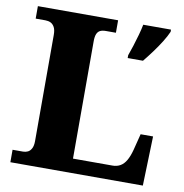

<svg xmlns="http://www.w3.org/2000/svg" viewBox="-80 -790 827 865"><g transform="rotate(10 333.5 -357.0)"><path d="M24 0V-57H72Q84 -57 94 -62Q104 -67 110.5 -79.5Q117 -92 117 -113V-599Q117 -622 110 -634.5Q103 -647 92.5 -652Q82 -657 68 -657H24V-714H391V-657H345Q329 -657 319 -652Q309 -647 304 -635Q299 -623 299 -602V-65H480Q500 -65 515.5 -74Q531 -83 542 -102Q553 -121 561 -151L580 -226H637L630 0ZM463 -567Q470 -586 478.5 -612.5Q487 -639 494.5 -666Q502 -693 506 -714H633V-704Q624 -683 607.5 -656.5Q591 -630 571 -603Q551 -576 533 -554H463Z"/></g></svg>

Font: Noto Serif Armenian ExtraBold
Style: Regular
Weight: 800
Version: Version 2.007